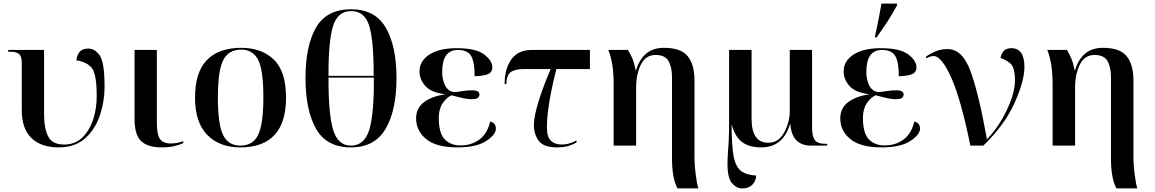

<svg xmlns="http://www.w3.org/2000/svg" viewBox="-20 -816 6472 1076"><path d="M308 10Q401 10 457.5 -41Q514 -92 540 -170Q566 -248 566 -329Q566 -466 539 -505Q512 -544 474 -544Q416 -544 408 -478Q470 -468 496 -433Q522 -398 522 -276Q522 -208 502 -146.5Q482 -85 441.5 -45.5Q401 -6 339 -6Q273 -6 250 -51Q227 -96 227 -176V-536H26V-526H40Q72 -526 87 -513Q102 -500 102 -463V-198Q102 -94 156.5 -42Q211 10 308 10Z M887 10Q928 10 958.5 2.5Q989 -5 1007 -14V-25Q974 -12 937 -12Q894 -12 876.5 -37Q859 -62 859 -130V-536H734V-150Q734 -60 771 -25Q808 10 887 10Z M1326 10Q1583 10 1583 -269Q1583 -416 1514.5 -482Q1446 -548 1332 -548Q1207 -548 1140 -480Q1073 -412 1073 -269Q1073 -130 1141.5 -60Q1210 10 1326 10ZM1327 0Q1259 0 1230 -60Q1201 -120 1201 -269Q1201 -422 1231.5 -480Q1262 -538 1332 -538Q1396 -538 1426 -482Q1456 -426 1456 -269Q1456 -124 1427.5 -62Q1399 0 1327 0Z M1947 10Q2080 10 2141 -94Q2202 -198 2202 -378Q2202 -558 2142 -661Q2082 -764 1948 -764Q1810 -764 1751 -661.5Q1692 -559 1692 -379Q1692 -199 1751 -94.5Q1810 10 1947 10ZM1821 -391Q1820 -586 1846.5 -670Q1873 -754 1948 -754Q2024 -754 2049.5 -670Q2075 -586 2074 -391ZM1947 0Q1873 0 1846.5 -90Q1820 -180 1821 -381H2075Q2077 -181 2050 -90.5Q2023 0 1947 0Z M2544 10Q2649 10 2704 -25.5Q2759 -61 2759 -95Q2759 -127 2727 -135Q2711 -67 2666.5 -34Q2622 -1 2561 -1Q2505 -1 2472 -35.5Q2439 -70 2439 -155Q2439 -205 2460 -236.5Q2481 -268 2510 -282Q2544 -273 2571.5 -266.5Q2599 -260 2623 -260Q2667 -260 2667 -286Q2667 -310 2626 -310Q2597 -310 2569 -305Q2541 -300 2523 -300Q2489 -306 2473.5 -339Q2458 -372 2458 -412Q2458 -536 2545 -536Q2601 -536 2620.5 -502Q2640 -468 2640 -389Q2679 -389 2709 -398.5Q2739 -408 2739 -439Q2739 -476 2693 -511Q2647 -546 2539 -546Q2441 -546 2386 -510Q2331 -474 2331 -416Q2331 -372 2363 -335Q2395 -298 2473 -288V-287Q2402 -277 2357 -244Q2312 -211 2312 -152Q2312 -83 2368.5 -36.5Q2425 10 2544 10Z M3102 10Q3166 10 3211 -18V-29Q3168 -6 3130 -6Q3089 -6 3067 -27.5Q3045 -49 3045 -103Q3045 -168 3060 -254Q3075 -340 3098 -429H3286V-536H2959Q2883 -536 2845.5 -483Q2808 -430 2808 -345H2818Q2818 -394 2842 -411.5Q2866 -429 2915 -429H3066Q3023 -329 2997.5 -245.5Q2972 -162 2972 -116Q2972 -63 2999.5 -26.5Q3027 10 3102 10Z M3777 240H3894Q3886 217 3879 162.5Q3872 108 3872 70V-366Q3872 -454 3834 -501Q3796 -548 3701 -548Q3638 -548 3599.5 -514Q3561 -480 3544 -420H3543Q3536 -458 3524.5 -486.5Q3513 -515 3499 -536H3389Q3419 -464 3419 -346V0H3545V-326Q3545 -400 3571.5 -454Q3598 -508 3654 -508Q3707 -508 3726.5 -474Q3746 -440 3746 -384V70Q3746 185 3777 240Z M4139 240Q4176 240 4196 219.5Q4216 199 4218 168Q4161 165 4131 140.5Q4101 116 4090.5 55Q4080 -6 4080 -121Q4096 -55 4135.5 -22.5Q4175 10 4246 10Q4368 10 4407 -120H4409Q4415 -55 4445.5 -27.5Q4476 0 4523 0H4616V-10H4608Q4561 -10 4546 -31.5Q4531 -53 4531 -101V-536H4406V-195Q4406 -131 4374.5 -73.5Q4343 -16 4286 -16Q4192 -16 4192 -150V-536H4066V-147Q4066 -70 4064 -28Q4062 14 4059.5 41Q4057 68 4057 102Q4057 182 4082.5 211Q4108 240 4139 240Z M4884 -606H4892Q4924 -650 4953 -694.5Q4982 -739 5007 -786V-796H4920Q4912 -752 4903 -705Q4894 -658 4884 -614ZM4921 10Q5026 10 5081 -25.5Q5136 -61 5136 -95Q5136 -127 5104 -135Q5088 -67 5043.5 -34Q4999 -1 4938 -1Q4882 -1 4849 -35.5Q4816 -70 4816 -155Q4816 -205 4837 -236.5Q4858 -268 4887 -282Q4921 -273 4948.5 -266.5Q4976 -260 5000 -260Q5044 -260 5044 -286Q5044 -310 5003 -310Q4974 -310 4946 -305Q4918 -300 4900 -300Q4866 -306 4850.5 -339Q4835 -372 4835 -412Q4835 -536 4922 -536Q4978 -536 4997.5 -502Q5017 -468 5017 -389Q5056 -389 5086 -398.5Q5116 -408 5116 -439Q5116 -476 5070 -511Q5024 -546 4916 -546Q4818 -546 4763 -510Q4708 -474 4708 -416Q4708 -372 4740 -335Q4772 -298 4850 -288V-287Q4779 -277 4734 -244Q4689 -211 4689 -152Q4689 -83 4745.5 -36.5Q4802 10 4921 10Z M5418 0H5491Q5612 -118 5666.5 -240.5Q5721 -363 5721 -441Q5721 -546 5647 -546Q5597 -546 5587 -491Q5616 -482 5642 -460.5Q5668 -439 5668 -365Q5668 -295 5622.5 -199.5Q5577 -104 5511 -35Q5467 -282 5421 -411.5Q5375 -541 5291 -541Q5250 -541 5217.5 -526Q5185 -511 5168 -497L5172 -489Q5177 -493 5189.5 -497.5Q5202 -502 5212 -502Q5257 -502 5311.5 -379.5Q5366 -257 5418 0Z M6237 240H6354Q6346 217 6339 162.5Q6332 108 6332 70V-366Q6332 -454 6294 -501Q6256 -548 6161 -548Q6098 -548 6059.5 -514Q6021 -480 6004 -420H6003Q5996 -458 5984.5 -486.5Q5973 -515 5959 -536H5849Q5879 -464 5879 -346V0H6005V-326Q6005 -400 6031.5 -454Q6058 -508 6114 -508Q6167 -508 6186.5 -474Q6206 -440 6206 -384V70Q6206 185 6237 240Z"/></svg>

Font: Noto Serif Display Semi
Style: Regular
Weight: 600
Designer: Monotype Design Team
Foundry: Monotype Imaging Inc.
Version: Version 1.900